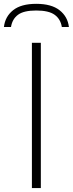

<svg xmlns="http://www.w3.org/2000/svg" viewBox="-57 -958 371 978"><path d="M105.5 0V-740H151V0ZM127.5 -938.5Q205 -938.5 246.5 -905.8Q288 -873 294 -820.5H258Q251.5 -861 221.2 -882.8Q191 -904.5 127.5 -904.5Q64 -904.5 34.8 -882.8Q5.5 -861 -1 -820.5H-37Q-31 -873.5 9.8 -906Q50.5 -938.5 127.5 -938.5Z"/></svg>

Font: Encode Sans Expanded ExtraLight
Style: Regular
Weight: 275
Width: 7
Designer: Multiple Designers
Foundry: Impallari Type
Version: Version 2.000